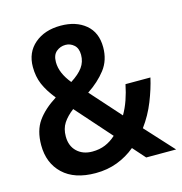

<svg xmlns="http://www.w3.org/2000/svg" viewBox="-108 -822 880 930"><g transform="rotate(-15 332.0 -357.0)"><path d="M278 -724Q355 -724 403 -684Q451 -644 451 -570Q451 -505 415.5 -459Q380 -413 324 -376L458 -226Q476 -257 488.5 -293Q501 -329 509 -369H634Q622 -315 598 -254.5Q574 -194 535 -141L664 0H514L459 -62Q418 -28 368 -9Q318 10 259 10Q153 10 95.5 -44.5Q38 -99 38 -189Q38 -262 71 -308.5Q104 -355 166 -394Q130 -439 113.5 -478Q97 -517 97 -565Q97 -638 147.5 -681Q198 -724 278 -724ZM277 -628Q251 -628 231 -611.5Q211 -595 211 -559Q211 -531 223 -503Q235 -475 258 -447Q299 -473 318.5 -500Q338 -527 338 -562Q338 -595 319.5 -611.5Q301 -628 277 -628ZM233 -318Q200 -293 182 -265.5Q164 -238 164 -199Q164 -151 193.5 -123Q223 -95 270 -95Q306 -95 335 -107Q364 -119 389 -142Z"/></g></svg>

Font: Noto Sans Tamil SemiCondensed SemiBold
Style: Regular
Weight: 600
Width: 4
Designer: Jelle Bosma - Monotype Design Team
Foundry: Monotype Imaging Inc.
Version: Version 2.004; ttfautohint (v1.8.4.7-5d5b)